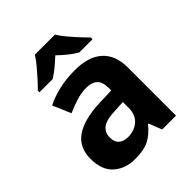

<svg xmlns="http://www.w3.org/2000/svg" viewBox="-215 -892 1029 1029"><g transform="rotate(-45 299.5 -378.0)"><path d="M317 -556Q419 -556 473.5 -507.5Q528 -459 528 -364V0H423L394 -74H390Q354 -30 315.5 -10Q277 10 208 10Q136 10 88 -32Q40 -74 40 -161Q40 -246 102 -289.5Q164 -333 287 -338L378 -341V-358Q378 -407 355.5 -426.5Q333 -446 294 -446Q257 -446 218 -434Q179 -422 141 -405L97 -508Q140 -530 195.5 -543Q251 -556 317 -556ZM321 -250Q249 -248 221.5 -227Q194 -206 194 -168Q194 -133 213.5 -116.5Q233 -100 266 -100Q313 -100 345.5 -128Q378 -156 378 -208V-253ZM376 -766Q390 -743 413 -715.5Q436 -688 459.5 -662.5Q483 -637 501 -619V-606H401Q375 -621 350 -641Q325 -661 299 -686Q272 -661 249 -642Q226 -623 199 -606H99V-619Q118 -637 141.5 -663Q165 -689 187.5 -716Q210 -743 224 -766Z"/></g></svg>

Font: Noto Sans Khmer UI
Style: Bold
Weight: 700
Designer: Danh Hong and the Monotype Design Team
Foundry: Monotype Imaging Inc.
Version: Version 2.002; ttfautohint (v1.8.4.7-5d5b)